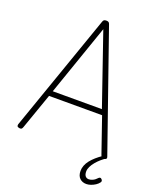

<svg xmlns="http://www.w3.org/2000/svg" viewBox="-241 -1288 1403 1704"><g transform="rotate(20 460.0 -436.0)"><path d="M60 13Q44 10 40 3Q36 -4 39 -16L427 -1125Q431 -1138 438.5 -1143Q446 -1148 460 -1148Q474 -1148 481.5 -1143Q489 -1138 493 -1125L880 -16Q885 -4 880 3Q875 10 860 13Q846 15 839.5 10.5Q833 6 827 -10L711 -346H210L92 -10Q87 5 80.5 10Q74 15 60 13ZM227 -396H691L460 -1067ZM787 276Q749 276 724.5 252.5Q700 229 700 183Q700 157 710 131.5Q720 106 738.5 82.5Q757 59 783 36Q809 13 840 -8H880V-2Q857 15 833.5 35.5Q810 56 791 79Q772 102 760.5 125.5Q749 149 749 171Q749 200 761 214.5Q773 229 794 229Q811 229 831.5 219.5Q852 210 872 188Q878 182 885 181.5Q892 181 898 187Q906 194 907.5 202Q909 210 904 217Q891 235 871 248Q851 261 829 268.5Q807 276 787 276Z"/></g></svg>

Font: Playwrite CL ExtraLight
Style: Regular
Weight: 200
Designer: Veronika Burian, José Scaglione
Foundry: TypeTogether
Version: Version 1.002